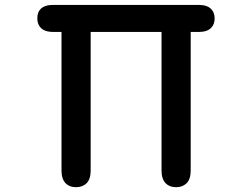

<svg xmlns="http://www.w3.org/2000/svg" viewBox="-20 -739 1040 791"><path d="M353.5 -607.4V-36.1Q353.5 -1 336.9 15.6Q320.3 32.2 293 32.2Q266.6 32.2 251 16.6Q233.4 -1 233.4 -36.1V-607.4H199.2Q146.5 -607.4 135.7 -646.5Q133.8 -654.3 133.8 -664.1Q133.8 -688.5 147.5 -702.1Q164.1 -718.8 199.2 -718.8H798.8Q833 -718.8 849.6 -702.1Q864.3 -687.5 864.3 -663.1Q864.3 -638.7 849.6 -624Q833 -607.4 798.8 -607.4H765.6V-36.1Q765.6 -1 749 15.6Q732.4 32.2 705.6 32.2Q678.7 32.2 663.1 16.6Q645.5 -1 645.5 -36.1V-607.4Z"/></svg>

Font: FakePearl
Style: SemiBold
Weight: 400
Version: Version 1.2